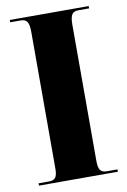

<svg xmlns="http://www.w3.org/2000/svg" viewBox="-82 -764 541 815"><g transform="rotate(-10 188.0 -357.0)"><path d="M19 0H359V-10H313C286 -10 277 -23 277 -63V-647C277 -690 286 -704 313 -704H359V-714H19V-704H63C91 -704 100 -690 100 -648V-61C100 -22 91 -10 63 -10H19Z"/></g></svg>

Font: Noto Serif Display Condensed Black
Style: Regular
Weight: 900
Width: 3
Designer: Monotype Design Team
Foundry: Monotype Imaging Inc.
Version: Version 2.009